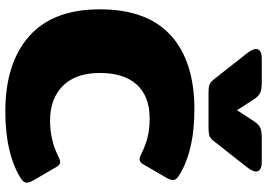

<svg xmlns="http://www.w3.org/2000/svg" viewBox="-161 -827 1003 721"><g transform="rotate(90 340.5 -466.5)"><path d="M271 -777 179 -894Q164 -914 164 -926Q164 -937 173.5 -942.5Q183 -948 200 -948H289Q317 -948 329 -942Q341 -936 352 -920L394 -855L436 -920Q447 -936 459 -942Q471 -948 499 -948H588Q605 -948 614.5 -942.5Q624 -937 624 -926Q624 -914 609 -894L517 -777Q503 -758 493.5 -753Q484 -748 456 -748H332Q304 -748 294.5 -753Q285 -758 271 -777ZM15 -340Q15 -517 112.5 -606Q210 -695 391 -695Q473 -695 537 -679Q601 -663 644 -634Q656 -625 656 -614Q656 -605 647 -589L597 -503Q589 -489 578 -489Q571 -489 555 -497Q527 -511 496.5 -519Q466 -527 425 -527Q342 -527 298 -479Q254 -431 254 -340Q254 -250 302 -201.5Q350 -153 433 -153Q505 -153 565 -183Q581 -191 588 -191Q599 -191 607 -177L657 -91Q666 -75 666 -66Q666 -55 654 -46Q611 -17 546 -1Q481 15 399 15Q217 15 116 -74.5Q15 -164 15 -340Z"/></g></svg>

Font: Mitr
Style: Bold
Weight: 700
Designer: Thanarat Vachiruckul
Foundry: Cadson Demak
Version: Version 1.002